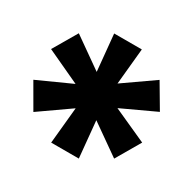

<svg xmlns="http://www.w3.org/2000/svg" viewBox="-94 -784 561 558"><g transform="rotate(30 186.5 -505.0)"><path d="M221.2 -566.9 321.8 -637.2 369.1 -557.1 256.8 -504.9 369.1 -454.1 321.8 -373 221.2 -443.8 232.9 -321.8H140.1L151.9 -443.8L50.8 -373L3.9 -454.1L116.2 -504.9L3.9 -557.1L50.8 -637.2L151.9 -565.9L140.1 -688H232.9Z"/></g></svg>

Font: Archivo-RBTV
Style: Regular
Weight: 500
Designer: Hector Gatti
Foundry: Hector Gatti
Version: ""